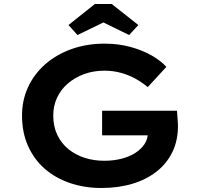

<svg xmlns="http://www.w3.org/2000/svg" viewBox="-20 -929 994 959"><path d="M486 10Q402 10 329 -15Q256 -40 203 -86.5Q150 -133 120 -200Q90 -267 90 -352Q90 -429 120.5 -494.5Q151 -560 206.5 -608.5Q262 -657 337.5 -684Q413 -711 502 -711Q571 -711 630 -695Q689 -679 735.5 -653Q782 -627 811 -595L718 -494Q689 -518 655.5 -536.5Q622 -555 583 -565.5Q544 -576 501 -576Q447 -576 400.5 -559Q354 -542 319 -512Q284 -482 265 -441Q246 -400 246 -352Q246 -297 266.5 -254.5Q287 -212 322.5 -183.5Q358 -155 403.5 -140.5Q449 -126 501 -126Q546 -126 586 -136Q626 -146 655.5 -165Q685 -184 702 -209.5Q719 -235 718 -265L717 -285L738 -253H490V-376H864Q865 -363 866 -348Q867 -333 868 -320Q869 -307 869 -301Q869 -227 841 -169.5Q813 -112 762 -72Q711 -32 641 -11Q571 10 486 10ZM367 -754 322 -804 454 -909H538L671 -804L625 -754L482 -824H511Z"/></svg>

Font: Lexend Giga SemiBold
Style: Regular
Weight: 600
Designer: Bonnie Shaver-Troup, Thomas Jockin
Foundry: Lexend
Version: Version 1.007